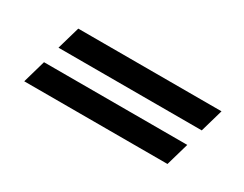

<svg xmlns="http://www.w3.org/2000/svg" viewBox="-37 -448 596 469"><g transform="rotate(30 261.5 -213.5)"><path d="M86.3 -302.4H490.3L471.8 -237.9H67.7ZM54.8 -189.5H458.9L440.3 -125H36.3Z"/></g></svg>

Font: Playfair Micro SmCond SmLight
Style: Italic
Weight: 360
Width: 4
Italic angle: -15.6°
Designer: Claus Eggers Sørensen
Foundry: Claus Eggers Sørensen
Version: Version 2.203;Glyphs 3.3 (3326)